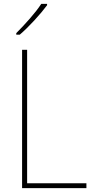

<svg xmlns="http://www.w3.org/2000/svg" viewBox="-20 -971 486 991"><path d="M94 0V-714H120V-25H426V0ZM223 -944Q197 -909 157.5 -866Q118 -823 82 -792H64V-800Q98 -834 134 -875Q170 -916 193 -951H223Z"/></svg>

Font: Noto Sans Telugu SemiCondensed Thin
Style: Regular
Weight: 100
Width: 4
Designer: Jelle Bosma - Monotype Design Team
Foundry: Monotype Imaging Inc.
Version: Version 2.005; ttfautohint (v1.8.4.7-5d5b)